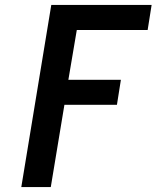

<svg xmlns="http://www.w3.org/2000/svg" viewBox="-20 -755 640 775"><path d="M66 0 187 -735H592L576 -634H290L256 -433H468L452 -332H240L185 0Z"/></svg>

Font: Iosevka Extended
Style: Bold Italic
Weight: 700
Width: 7
Italic angle: -9°
Monospace: yes
Designer: Belleve Invis
Foundry: Belleve Invis
Version: Version 32.5.0; ttfautohint (v1.8.4)